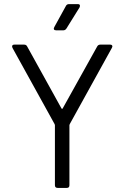

<svg xmlns="http://www.w3.org/2000/svg" viewBox="-20 -918 607 937"><path d="M306.2 -1H261.2Q248 -1 248 -14.2V-307.1Q248 -307.6 247.8 -308.3Q247.6 -309.1 247.1 -310.5Q246.6 -312 246.1 -313L41 -684.1Q40.5 -685.5 40 -687.3Q39.6 -689 39.3 -689.7Q39.1 -690.4 39.1 -690.9Q39.1 -700.2 49.8 -700.2H98.1Q108.4 -700.2 112.8 -690.9L279.8 -389.2Q283.2 -384.3 286.1 -389.2L454.1 -690.9Q459 -700.2 469.2 -700.2H517.1Q525.4 -700.2 527.6 -695.3Q529.8 -690.4 525.9 -684.1L320.8 -313Q320.3 -312 319.8 -310.5Q319.3 -309.1 319.1 -308.3Q318.8 -307.6 318.8 -307.1V-14.2Q318.8 -1 306.2 -1ZM289.1 -770H253.9Q245.6 -770 243.4 -774.7Q241.2 -779.3 245.1 -786.1L301.8 -889.2Q306.2 -897.9 316.9 -897.9H359.9Q370.1 -897.9 370.1 -890.1Q370.1 -885.7 368.2 -881.8L304.2 -778.8Q298.3 -770 289.1 -770Z"/></svg>

Font: Barlow
Style: Regular
Weight: 400
Designer: Jeremy Tribby
Foundry: Jeremy Tribby
Version: Version 1.101